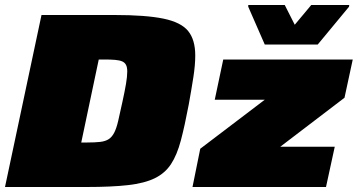

<svg xmlns="http://www.w3.org/2000/svg" viewBox="-21 -748 1431 768"><path d="M-1 0 145 -688H437Q562 -688 632.5 -673.5Q703 -659 731.5 -624Q760 -589 760 -526Q760 -488 752.5 -439.5Q745 -391 734 -330Q718 -245 702.5 -186.5Q687 -128 663 -91.5Q639 -55 598 -35Q557 -15 491 -7.5Q425 0 324 0ZM304 -178H328Q360 -178 380.5 -180.5Q401 -183 414 -191.5Q427 -200 436 -217.5Q445 -235 452 -265.5Q459 -296 469 -342Q478 -383 483 -412.5Q488 -442 488 -462Q488 -479 483 -488.5Q478 -498 467.5 -502.5Q457 -507 439.5 -508.5Q422 -510 398 -510H374ZM749 0 780 -153 1038 -349H838L872 -510H1390L1357 -357L1100 -161H1318L1283 0ZM1038 -570 972 -721V-728H1118L1158 -649L1224 -728H1376L1375 -721L1250 -570Z"/></svg>

Font: Saira Expanded Black
Style: Italic
Weight: 900
Width: 7
Italic angle: -12°
Designer: Hector Gatti with collaboration of the Omnibus-Type team
Foundry: Omnibus-Type
Version: Version 1.101